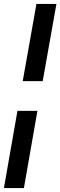

<svg xmlns="http://www.w3.org/2000/svg" viewBox="-33 -820 308 980"><path d="M153 -800H255L185 -406H83ZM56 -254H158L89 140H-13Z"/></svg>

Font: Niramit Medium
Style: Italic
Weight: 500
Italic angle: -10°
Designer: Katatrad Aksorn Co.,Ltd.
Foundry: Cadson Demak Co.,Ltd.
Version: Version 1.000; ttfautohint (v1.6)